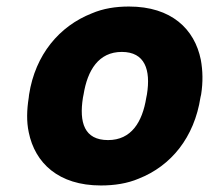

<svg xmlns="http://www.w3.org/2000/svg" viewBox="-20 -558 640 588"><path d="M68 -259C62 -221 61 -186 68 -153C87 -59 159 10 289 10C330 10 370 4 405 -11C504 -50 575 -137 594 -260L596 -269C602 -307 601 -342 595 -375C576 -469 505 -538 375 -538C334 -538 296 -532 261 -517C162 -478 88 -391 69 -268ZM234 -259 236 -269C248 -343 282 -399 353 -399C424 -399 442 -344 430 -269L428 -259C416 -184 382 -129 311 -129C238 -129 222 -183 234 -259Z"/></svg>

Font: Asimov Pro
Style: UltObl
Weight: 900
Designer: Google
Version: Version 2.000980; 2014